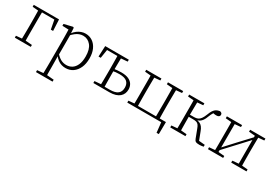

<svg xmlns="http://www.w3.org/2000/svg" viewBox="21 -1332 3412 2416"><g transform="rotate(30 1727.0 -124.0)"><path d="M127 0Q128 -25 128.5 -62.5Q129 -100 129.5 -140Q130 -180 130 -212V-260Q130 -295 129.5 -335.5Q129 -376 128.5 -414.5Q128 -453 127 -477H182Q181 -453 180.5 -414.5Q180 -376 180 -335.5Q180 -295 180 -260V-212Q180 -180 180 -140Q180 -100 180.5 -62.5Q181 -25 182 0ZM157 -446V-477H411L419 -314H386L356 -472L387 -446ZM44 0V-28L146 -37H162L276 -28V0ZM44 -449V-477H155V-440H148Z M491 242V214L597 204H613L732 214V242ZM578 242Q579 212 579.5 175.5Q580 139 580.5 100.5Q581 62 581 29V-259Q581 -291 580.5 -320Q580 -349 579.5 -375.5Q579 -402 578 -426L488 -429V-456L610 -485L624 -479L629 -394L631 -391V-79L629 -73L630 30Q630 63 630.5 101Q631 139 631 176Q631 213 632 242ZM785 13Q755 13 727 4.5Q699 -4 673 -23Q647 -42 623 -74H607L615 -113Q656 -66 693.5 -45.5Q731 -25 776 -25Q820 -25 856 -47.5Q892 -70 913.5 -117.5Q935 -165 935 -240Q935 -344 891 -398Q847 -452 779 -452Q752 -452 725 -442.5Q698 -433 671 -412Q644 -391 614 -356L607 -394H622Q647 -428 674.5 -448.5Q702 -469 732 -479.5Q762 -490 792 -490Q850 -490 894.5 -459.5Q939 -429 964 -374Q989 -319 989 -243Q989 -164 963 -107Q937 -50 891.5 -18.5Q846 13 785 13Z M1307 0V-30H1406Q1484 -30 1521 -59Q1558 -88 1558 -147Q1558 -203 1524 -232Q1490 -261 1415 -261Q1386 -261 1359 -258Q1332 -255 1306 -249V-281Q1333 -286 1363 -289Q1393 -292 1424 -292Q1491 -292 1531.5 -273Q1572 -254 1591 -222Q1610 -190 1610 -149Q1610 -117 1598.5 -90Q1587 -63 1564 -43Q1541 -23 1504.5 -11.5Q1468 0 1418 0ZM1276 0Q1277 -25 1277.5 -62.5Q1278 -100 1278.5 -140Q1279 -180 1279 -212V-265Q1279 -297 1278.5 -337Q1278 -377 1277.5 -415Q1277 -453 1276 -477H1332Q1331 -453 1330.5 -415Q1330 -377 1329.5 -337Q1329 -297 1329 -265V-212Q1329 -180 1329.5 -140Q1330 -100 1330.5 -62.5Q1331 -25 1332 0ZM1075 -321 1082 -477H1301V-446H1106L1131 -472L1107 -321ZM1185 0V-28L1297 -37H1303V0ZM1304 -440V-477H1425V-449L1316 -440Z M1761 0Q1762 -25 1762.5 -62.5Q1763 -100 1763 -140Q1763 -180 1763 -212V-265Q1763 -297 1763 -337Q1763 -377 1762.5 -415Q1762 -453 1761 -477H1816Q1815 -453 1814.5 -415Q1814 -377 1813.5 -337Q1813 -297 1813 -265V-212Q1813 -180 1813.5 -140Q1814 -100 1814.5 -62.5Q1815 -25 1816 0ZM2077 0Q2078 -25 2078 -62.5Q2078 -100 2078.5 -140Q2079 -180 2079 -212V-265Q2079 -297 2078.5 -337Q2078 -377 2078 -415Q2078 -453 2077 -477H2132Q2131 -453 2130.5 -415Q2130 -377 2129.5 -337Q2129 -297 2129 -265V-212Q2129 -180 2129.5 -140Q2130 -100 2130.5 -62.5Q2131 -25 2132 0ZM2187 145 2169 -24 2197 0H1790V-31H2222L2220 145ZM1678 -449V-477H1899V-449L1797 -440H1781ZM1994 -449V-477H2215V-449L2113 -440H2097ZM1678 0V-28L1781 -37H1789V0Z M2302 0V-28L2405 -37H2421L2523 -28V0ZM2302 -449V-477H2523V-449L2421 -440H2405ZM2385 0Q2386 -25 2386.5 -62.5Q2387 -100 2387 -140Q2387 -180 2387 -212V-265Q2387 -297 2387 -337Q2387 -377 2386.5 -415Q2386 -453 2385 -477H2440Q2439 -453 2438.5 -414.5Q2438 -376 2437.5 -335Q2437 -294 2437 -258V-232Q2437 -190 2437.5 -146Q2438 -102 2438.5 -63.5Q2439 -25 2440 0ZM2649 -39 2604 -157Q2593 -188 2580 -204.5Q2567 -221 2548.5 -226.5Q2530 -232 2500 -232H2414V-262H2498Q2528 -262 2550 -271.5Q2572 -281 2589.5 -305Q2607 -329 2624 -372Q2639 -413 2655.5 -437.5Q2672 -462 2693 -474Q2714 -486 2743 -490Q2759 -487 2768 -478.5Q2777 -470 2777 -455Q2777 -439 2765 -429.5Q2753 -420 2729 -420Q2708 -420 2692.5 -423.5Q2677 -427 2663 -433L2707 -453Q2690 -436 2677 -416Q2664 -396 2649 -357Q2636 -320 2619.5 -296.5Q2603 -273 2582.5 -260.5Q2562 -248 2534 -243V-250Q2566 -247 2589 -236.5Q2612 -226 2629 -204Q2646 -182 2659 -145L2709 -14L2676 -37L2788 -27V0Q2774 3 2757.5 5Q2741 7 2728 7Q2690 7 2674 -2.5Q2658 -12 2649 -39Z M2850 0V-28L2953 -37H2969L3071 -28V0ZM3188 0V-28L3291 -37H3307L3410 -28V0ZM2933 0Q2934 -25 2934.5 -62.5Q2935 -100 2935 -140Q2935 -180 2935 -212V-265Q2935 -297 2935 -337Q2935 -377 2934.5 -415Q2934 -453 2933 -477H2984L2983 0ZM2966 -44 2944 -66H2950L3121 -252L3292 -435L3311 -410H3305L3135 -226ZM3277 0V-477H3327Q3326 -453 3325.5 -415Q3325 -377 3324.5 -337Q3324 -297 3324 -265V-212Q3324 -180 3324.5 -140Q3325 -100 3325.5 -62.5Q3326 -25 3327 0ZM2850 -449V-477H3071V-449L2969 -440H2953ZM3188 -449V-477H3410V-449L3308 -440H3292Z"/></g></svg>

Font: Source Serif 4 18pt Light
Style: Regular
Weight: 300
Designer: Frank Grießhammer
Foundry: Adobe Systems Incorporated
Version: Version 4.004;hotconv 1.0.116;makeotfexe 2.5.65601